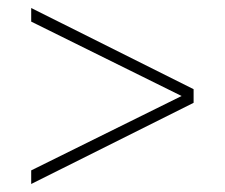

<svg xmlns="http://www.w3.org/2000/svg" viewBox="-20 -600 562 480"><path d="M464 -343V-377L58 -580V-546L434 -360L58 -174V-140Z"/></svg>

Font: Aspekta 100
Style: Regular
Weight: 100
Designer: Ivo Dolenc
Version: Version 2.000